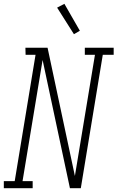

<svg xmlns="http://www.w3.org/2000/svg" viewBox="-53 -985 615 1005"><path d="M-33 0V-37H24L133 -698H81L80 -735H196L339 -64L444 -698H391V-735H542V-698H485L370 0H313L170 -671L65 -37H118V0ZM334 -806 246 -945 284 -965 365 -824Z"/></svg>

Font: Iosevka Curly Slab Extralight
Style: Italic
Weight: 200
Italic angle: -9°
Monospace: yes
Designer: Belleve Invis
Foundry: Belleve Invis
Version: Version 22.1.2; ttfautohint (v1.8.4)